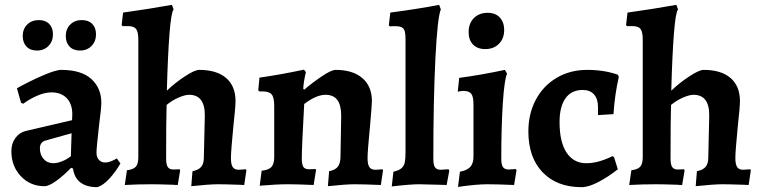

<svg xmlns="http://www.w3.org/2000/svg" viewBox="-20 -762 3148 794"><path d="M282 -65 274 -68Q242 -35 212 -13.5Q182 8 164 8Q105 8 66 -33.5Q27 -75 27 -137Q27 -168 43 -190.5Q59 -213 85 -220L278 -265L279 -289Q279 -332 256 -356Q233 -380 193 -380Q166 -380 134.5 -366.5Q103 -353 76 -333L67 -337L50 -397Q100 -425 155 -449Q210 -473 233 -473Q316 -473 357.5 -435.5Q399 -398 399 -337Q399 -315 390 -247Q379 -150 379 -131Q379 -112 389 -101Q399 -90 415 -90Q427 -90 440.5 -95.5Q454 -101 463 -107L478 -86Q460 -54 433.5 -24.5Q407 5 382 12Q338 12 312.5 -7.5Q287 -27 282 -65ZM273 -116 276 -211 169 -181Q145 -175 145 -148Q145 -122 160.5 -104.5Q176 -87 201 -87Q216 -87 236.5 -95Q257 -103 273 -116ZM74 -613Q74 -642 92.5 -660.5Q111 -679 141 -679Q168 -679 183.5 -663Q199 -647 199 -620Q199 -591 180.5 -572Q162 -553 133 -553Q105 -553 89.5 -569.5Q74 -586 74 -613ZM252 -613Q252 -642 270.5 -660.5Q289 -679 318 -679Q346 -679 361.5 -663Q377 -647 377 -620Q377 -591 358.5 -572Q340 -553 311 -553Q283 -553 267.5 -569.5Q252 -586 252 -613Z M552 -112V-598Q552 -630 543 -642Q534 -654 510 -654H487L483 -658L489 -710Q597 -725 691 -742L698 -723Q688 -712 681 -623.5Q674 -535 670 -387Q702 -418 743.5 -445.5Q785 -473 804 -473Q876 -473 915 -439.5Q954 -406 954 -344Q954 -320 945 -239Q935 -137 935 -108Q935 -82 942.5 -71Q950 -60 967 -60L997 -62L999 -58L990 3L967 2Q909 0 882 0Q845 0 771 8L776 -54Q801 -59 812 -72Q823 -85 823 -110L827 -283Q828 -370 762 -370Q745 -370 718.5 -358.5Q692 -347 669 -328Q667 -270 667 -106Q667 -81 674 -71Q681 -61 697 -61L723 -62L725 -57L715 3Q702 3 695 2Q637 0 607 0Q549 0 496 3L505 -58Q531 -61 541.5 -72.5Q552 -84 552 -112Z M1388 -110 1391 -283Q1391 -327 1375 -348.5Q1359 -370 1326 -370Q1288 -370 1238 -332Q1228 -152 1228 -107Q1228 -82 1234.5 -72Q1241 -62 1258 -62L1285 -63L1287 -59L1277 3Q1209 0 1172 0Q1123 0 1054 6L1062 -56Q1091 -59 1102.5 -71.5Q1114 -84 1114 -112V-324Q1114 -359 1103.5 -371.5Q1093 -384 1065 -384H1052L1048 -389L1053 -441Q1139 -453 1237 -474L1245 -464Q1236 -427 1234 -395L1238 -391Q1269 -418 1309.5 -445.5Q1350 -473 1368 -473Q1439 -473 1478.5 -439Q1518 -405 1518 -344Q1518 -329 1510 -239Q1500 -137 1500 -108Q1500 -82 1507.5 -71Q1515 -60 1531 -60Q1542 -60 1562 -62L1564 -58L1555 3Q1483 0 1447 0Q1410 0 1336 8L1341 -54Q1366 -59 1376.5 -72Q1387 -85 1388 -110Z M1607 -52Q1630 -57 1640.5 -66.5Q1651 -76 1654 -90.5Q1657 -105 1657 -134V-598Q1657 -625 1652.5 -636.5Q1648 -648 1635 -651.5Q1622 -655 1592 -653L1588 -657L1594 -710Q1715 -726 1796 -742L1803 -723Q1789 -690 1780.5 -519Q1772 -348 1772 -105Q1772 -80 1779 -70Q1786 -60 1802 -60L1835 -62L1838 -56L1827 3L1794 2Q1738 0 1714 0Q1676 0 1600 9Z M1882 -52Q1911 -57 1924.5 -71.5Q1938 -86 1938 -114V-330Q1938 -362 1929 -374Q1920 -386 1896 -386Q1888 -386 1873 -383L1879 -440Q1964 -451 2068 -473L2077 -457Q2066 -435 2059.5 -336.5Q2053 -238 2053 -105Q2053 -81 2060 -71Q2067 -61 2084 -61L2113 -63L2116 -58L2106 3Q2035 0 1996 0Q1949 0 1874 11ZM1918 -629Q1918 -665 1939.5 -687Q1961 -709 1997 -709Q2029 -709 2047 -689.5Q2065 -670 2065 -638Q2065 -603 2043.5 -581Q2022 -559 1987 -559Q1954 -559 1936 -578Q1918 -597 1918 -629Z M2165 -218Q2165 -292 2196 -350Q2227 -408 2282.5 -440.5Q2338 -473 2408 -473Q2479 -473 2535 -453L2539 -444Q2522 -369 2517 -290L2453 -286V-319Q2453 -353 2436.5 -371.5Q2420 -390 2390 -390Q2343 -390 2318.5 -355.5Q2294 -321 2294 -257Q2294 -175 2323 -131Q2352 -87 2405 -87Q2432 -87 2460.5 -95.5Q2489 -104 2512 -116L2519 -113L2535 -62Q2496 -31 2455 -9.5Q2414 12 2385 12Q2283 12 2224 -49.5Q2165 -111 2165 -218Z M2638 -112V-598Q2638 -630 2629 -642Q2620 -654 2596 -654H2573L2569 -658L2575 -710Q2683 -725 2777 -742L2784 -723Q2774 -712 2767 -623.5Q2760 -535 2756 -387Q2788 -418 2829.5 -445.5Q2871 -473 2890 -473Q2962 -473 3001 -439.5Q3040 -406 3040 -344Q3040 -320 3031 -239Q3021 -137 3021 -108Q3021 -82 3028.5 -71Q3036 -60 3053 -60L3083 -62L3085 -58L3076 3L3053 2Q2995 0 2968 0Q2931 0 2857 8L2862 -54Q2887 -59 2898 -72Q2909 -85 2909 -110L2913 -283Q2914 -370 2848 -370Q2831 -370 2804.5 -358.5Q2778 -347 2755 -328Q2753 -270 2753 -106Q2753 -81 2760 -71Q2767 -61 2783 -61L2809 -62L2811 -57L2801 3Q2788 3 2781 2Q2723 0 2693 0Q2635 0 2582 3L2591 -58Q2617 -61 2627.5 -72.5Q2638 -84 2638 -112Z"/></svg>

Font: Alegreya
Style: Bold
Weight: 700
Designer: Juan Pablo del Peral
Foundry: Huerta Tipografica
Version: Version 2.008; ttfautohint (v1.8)